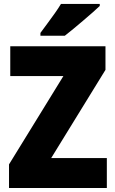

<svg xmlns="http://www.w3.org/2000/svg" viewBox="-20 -947 581 967"><path d="M518.1 0H25.4V-119.1L299.3 -564H31.7V-713.9H511.2V-595.2L237.8 -150.9H518.1ZM482.4 -927.2V-917Q468.8 -903.8 446.8 -884.5Q424.8 -865.2 399.9 -844Q375 -822.8 350.6 -802.5Q326.2 -782.2 306.6 -767.1H183.6V-781.2Q200.2 -803.7 219 -829.1Q237.8 -854.5 255.9 -879.9Q273.9 -905.3 287.1 -927.2Z"/></svg>

Font: Open Sans SemiCondensed ExtraBold
Style: Regular
Weight: 800
Width: 4
Designer: Monotype Design Team
Foundry: Monotype Imaging Inc.
Version: Version 3.000